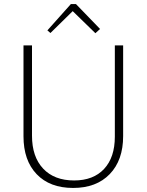

<svg xmlns="http://www.w3.org/2000/svg" viewBox="-20 -918 724 948"><path d="M229 -755 214 -768 330 -898H355L474 -775L451 -754L339 -863ZM96 -245V-694H138V-248Q138 -144 193 -85.5Q248 -27 346 -27Q441 -27 494 -84Q547 -141 547 -243V-694H588V-246Q588 -127 522 -58.5Q456 10 341 10Q226 10 161 -58Q96 -126 96 -245Z"/></svg>

Font: Cantarell Light
Style: Regular
Weight: 300
Designer: Dave Crossland, Nikolaus Waxweiler, Florian Fecher, Jacques Le Bailly, Eben Sorkin, Alexei Vanyashin, Alexios Zavras, Em
Version: Version 0.303